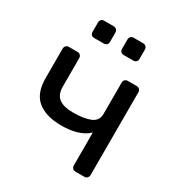

<svg xmlns="http://www.w3.org/2000/svg" viewBox="-170 -837 891 953"><g transform="rotate(30 275.0 -360.0)"><path d="M402 0Q391 0 385 -6.5Q379 -13 379 -23V-211Q352 -186 313.5 -174.5Q275 -163 226 -163Q138 -163 89.5 -202Q41 -241 41 -328V-497Q41 -507 47.5 -513.5Q54 -520 64 -520H113Q123 -520 129.5 -513.5Q136 -507 136 -497V-334Q136 -289 162.5 -268.5Q189 -248 244 -248Q305 -248 342 -263Q379 -278 379 -318V-497Q379 -507 385 -513.5Q391 -520 402 -520H452Q462 -520 468.5 -513.5Q475 -507 475 -497V-23Q475 -13 468.5 -6.5Q462 0 452 0ZM320 -621Q309 -621 303 -627Q297 -633 297 -643V-697Q297 -707 303 -713.5Q309 -720 320 -720H374Q384 -720 390.5 -713.5Q397 -707 397 -697V-643Q397 -633 390.5 -627Q384 -621 374 -621ZM150 -621Q140 -621 134 -627Q128 -633 128 -643V-697Q128 -707 134 -713.5Q140 -720 150 -720H205Q215 -720 221.5 -713.5Q228 -707 228 -697V-643Q228 -633 221.5 -627Q215 -621 205 -621Z"/></g></svg>

Font: RubikRegular
Style: Regular
Weight: 400
Designer: Hubert and Fischer
Foundry: Hubert and Fischer
Version: Version 2.300;gftools[0.9.30]